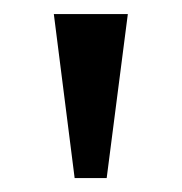

<svg xmlns="http://www.w3.org/2000/svg" viewBox="-20 -734 260 275"><path d="M57.1 -713.9H163.1L132.8 -479H86.9Z"/></svg>

Font: Noto Serif Malayalam
Style: Regular
Weight: 400
Designer: Indian Type Foundry
Foundry: Monotype Imaging Inc.
Version: Version 1.01